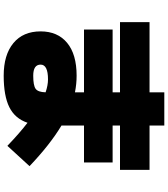

<svg xmlns="http://www.w3.org/2000/svg" viewBox="45 -885 910 1040"><g transform="rotate(90 500.0 -365.0)"><path d="M410 -170Q330 -170 330 -130Q330 -90 390 -90Q443 -90 461 -103Q479 -116 480 -157Q442 -170 410 -170ZM645 -59Q622 9 560.5 39.5Q499 70 390 70Q277 70 213.5 17.5Q150 -35 150 -130Q150 -222 212 -273.5Q274 -325 390 -325Q435 -325 480 -316V-365H140V-520H480V-560H100V-720H480V-800H660V-720H900V-560H660V-520H860V-365H660V-243Q762 -182 880 -70L770 50Q700 -17 645 -59Z"/></g></svg>

Font: Mplus 1p Black
Style: Regular
Weight: 900
Version: Version 1.061